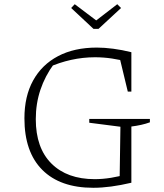

<svg xmlns="http://www.w3.org/2000/svg" viewBox="-20 -885 780 912"><path d="M423 7Q266 7 181 -78Q96 -163 96 -323Q96 -428 137.5 -503Q179 -578 256 -618.5Q333 -659 440 -659Q476 -659 518 -653.5Q560 -648 604 -637L592 -590Q552 -601 512 -607Q472 -613 431 -613Q374 -613 317.5 -600.5Q261 -588 208 -564L236 -581Q194 -524 172 -458.5Q150 -393 150 -319Q150 -182 224.5 -108Q299 -34 430 -34Q467 -34 507.5 -40.5Q548 -47 593 -60L604 -17Q553 -5 508 1Q463 7 423 7ZM548 -17 552 -283 404 -302V-320H692V-304Q673 -297 650.5 -292Q628 -287 604 -284V-17ZM587 -450 542 -637H604V-450ZM424 -748 318 -847 335 -865 437 -788 537 -865 555 -847 448 -748Z"/></svg>

Font: Piazzolla Thin Thin
Style: Regular
Weight: 250
Version: Version 2.005